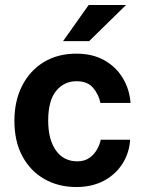

<svg xmlns="http://www.w3.org/2000/svg" viewBox="-20 -743 587 773"><path d="M287.5 -527Q352.5 -527 399.8 -500.5Q447 -474 474.2 -429Q501.5 -384 505.5 -328.5H384Q379 -359.5 356.2 -387.8Q333.5 -416 288.5 -416Q237.5 -416 205.8 -376.8Q174 -337.5 174 -257.5Q174 -181.5 205 -137.5Q236 -93.5 291.5 -93.5Q321 -93.5 340.8 -108Q360.5 -122.5 371.5 -142.8Q382.5 -163 385.5 -180.5H504Q500.5 -127 473 -83.8Q445.5 -40.5 398 -15.2Q350.5 10 287.5 10Q215.5 10 159 -22Q102.5 -54 70.2 -113.8Q38 -173.5 38 -256.5Q38 -336.5 69 -397.5Q100 -458.5 156 -492.8Q212 -527 287.5 -527ZM337 -723H487.5L339 -577.5H234Z"/></svg>

Font: Public Sans
Style: Bold
Weight: 700
Designer: The Public Sans project authors (U.S. Web Design System). Libre Franklin designed by Pablo Impallari and Rodrigo Fuenzal
Version: Version 1.008; ttfautohint (v1.8.1) -l 8 -r 50 -G 200 -x 14 